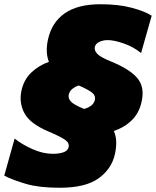

<svg xmlns="http://www.w3.org/2000/svg" viewBox="-66 -749 735 905"><path d="M215 136Q119 136 57.2 118Q-4.5 100 -46 79L3 -96Q37 -68.5 86.8 -46.2Q136.5 -24 183 -24Q211.5 -24 232 -30.8Q252.5 -37.5 257 -54Q262.5 -73.5 242.8 -88.5Q223 -103.5 163 -129Q74.5 -166.5 48.8 -216Q23 -265.5 35 -321Q46 -373 81.2 -406.8Q116.5 -440.5 164.5 -457.5Q147 -501.5 160 -562Q177.5 -643 238.8 -686Q300 -729 407 -729Q493.5 -729 555.5 -712.2Q617.5 -695.5 649 -675L599 -499Q564 -527.5 518.2 -543.8Q472.5 -560 441 -560Q421 -560 403 -552Q385 -544 381 -528Q377.5 -511.5 392 -495.8Q406.5 -480 453 -461Q545.5 -423.5 581 -381.2Q616.5 -339 602 -272Q591 -218 556.5 -183.5Q522 -149 470.5 -131.5Q490 -89.5 476 -24Q461 46.5 399.2 91.2Q337.5 136 215 136ZM329 -236Q329.5 -235.5 330 -235.5Q373 -247 381 -277Q386 -296.5 369.8 -310.8Q353.5 -325 305.5 -346Q288.5 -341 275 -330Q261.5 -319 258 -303Q254.5 -286.5 267 -271.5Q279.5 -256.5 329 -236Z"/></svg>

Font: Commissioner Black
Style: Italic
Weight: 900
Italic angle: -12°
Designer: Kostas Bartsokas
Foundry: Kostas Bartsokas
Version: Version 1.000; ttfautohint (v1.8.3)